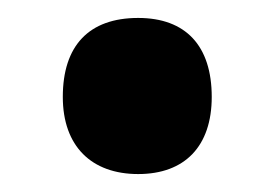

<svg xmlns="http://www.w3.org/2000/svg" viewBox="-20 -510 305 214"><path d="M50 -402C50 -347 82 -316 134 -316C186 -316 216 -347 216 -402C216 -459 187 -490 134 -490C79 -490 50 -459 50 -402Z"/></svg>

Font: Noto Sans Tamil UI ExtraCondensed ExtraBold
Style: Regular
Weight: 800
Width: 2
Designer: Jelle Bosma - Monotype Design Team
Foundry: Monotype Imaging Inc.
Version: Version 2.004